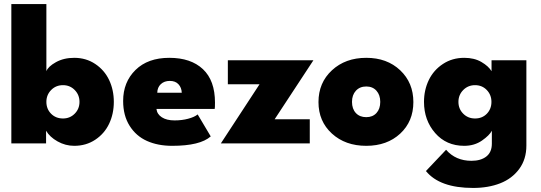

<svg xmlns="http://www.w3.org/2000/svg" viewBox="-20 -708 2672 948"><path d="M36 0V-688H209V-356.5Q217.5 -379.5 256.2 -401Q295 -422.5 346.5 -422.5Q405 -422.5 450.2 -392.2Q495.5 -362 518.8 -313Q542 -264 542 -205Q542 -146 518.8 -97Q495.5 -48 450.2 -18Q405 12 346.5 12Q303 12 264.2 -9.8Q225.5 -31.5 207.5 -62.5V0ZM291 -287.5Q256 -287.5 232.5 -263.5Q209 -239.5 209 -205Q209 -170 232.2 -146.5Q255.5 -123 291 -123Q325.5 -123 349 -146.8Q372.5 -170.5 372.5 -205Q372.5 -239.5 349 -263.5Q325.5 -287.5 291 -287.5Z M752.5 -170Q755.5 -144 779.2 -128.8Q803 -113.5 841.5 -113.5Q878.5 -113.5 909.2 -121.8Q940 -130 956 -143L1020.5 -34.5Q968 12 830 12Q759.5 12 705.8 -12Q652 -36 620 -86.8Q588 -137.5 588 -209.5Q588 -302.5 649 -362.5Q710 -422.5 816 -422.5Q922.5 -422.5 982 -366.5Q1041.5 -310.5 1041.5 -201.5Q1041.5 -174.5 1040 -170ZM877.5 -250Q876.5 -275.5 861.2 -292Q846 -308.5 818.5 -308.5Q791 -308.5 774 -292.5Q757 -276.5 756.5 -250Z M1105 -410.5H1527.5L1336 -119H1509.5V0H1070.5L1261.5 -292H1105Z M1788.5 12Q1685 12 1618.8 -48.5Q1552.5 -109 1552.5 -204Q1552.5 -299.5 1619 -361Q1685.5 -422.5 1788.5 -422.5Q1891 -422.5 1956 -361Q2021 -299.5 2021 -204Q2021 -108.5 1956 -48.2Q1891 12 1788.5 12ZM1788.5 -129.5Q1820 -129.5 1838.8 -150Q1857.5 -170.5 1857.5 -205Q1857.5 -239 1838.8 -260Q1820 -281 1788.5 -281Q1756.5 -281 1737.2 -260Q1718 -239 1718 -205Q1718 -170.5 1737 -150Q1756 -129.5 1788.5 -129.5Z M2316 220Q2151 220 2083 136.5L2182.5 31.5Q2230 86 2308 86Q2354 86 2381.2 64.8Q2408.5 43.5 2408.5 1.5V-62.5Q2397 -40 2359.8 -14Q2322.5 12 2272 12Q2183.5 12 2128.5 -51.2Q2073.5 -114.5 2073.5 -205Q2073.5 -263.5 2097.2 -312.8Q2121 -362 2167 -392.2Q2213 -422.5 2272 -422.5Q2322 -422.5 2357.2 -401.8Q2392.5 -381 2407 -356.5V-410.5H2579V11Q2579 78 2543.8 126Q2508.5 174 2449.8 197Q2391 220 2316 220ZM2325.5 -123Q2361 -123 2383.8 -146.5Q2406.5 -170 2406.5 -205Q2406.5 -239.5 2383.5 -263.5Q2360.5 -287.5 2325.5 -287.5Q2291 -287.5 2267.2 -263.5Q2243.5 -239.5 2243.5 -205Q2243.5 -170.5 2267 -146.8Q2290.5 -123 2325.5 -123Z"/></svg>

Font: League Spartan ExtraBold
Style: Regular
Weight: 800
Foundry: The League of Moveable Type
Version: Version 2.002